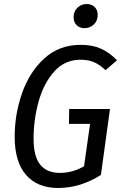

<svg xmlns="http://www.w3.org/2000/svg" viewBox="-20 -923 610 955"><path d="M562 -623 505 -574Q475 -602 447 -614Q419 -626 381 -626Q302 -626 249.5 -567Q197 -508 172 -418Q147 -328 147 -233Q147 -145 180 -104Q213 -63 278 -63Q341 -63 398 -96L428 -307H323L324 -381H527L482 -53Q380 12 269 12Q166 12 109.5 -53Q53 -118 53 -243Q53 -354 89.5 -459Q126 -564 200 -632Q274 -700 382 -700Q440 -700 483 -680.5Q526 -661 562 -623ZM346 -837Q346 -866 365 -884.5Q384 -903 411 -903Q436 -903 451 -888Q466 -873 466 -849Q466 -820 447 -801.5Q428 -783 401 -783Q376 -783 361 -798Q346 -813 346 -837Z"/></svg>

Font: Fira Sans Condensed
Style: Italic
Weight: 400
Width: 3
Italic angle: -8°
Designer: bBox Type GmbH & Carrois Corporate GbR & Edenspiekermann AG
Foundry: bBox Type GmbH & Carrois Corporate GbR & Edenspiekermann AG
Version: Version 4.301